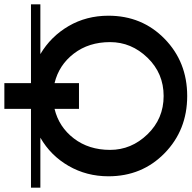

<svg xmlns="http://www.w3.org/2000/svg" viewBox="-19 -737 878 880"><g transform="rotate(90 420.0 -297.0)"><path d="M840 -43V0H479V122H361V0H0V-43H228Q147 -91 99.5 -172.5Q52 -254 52 -355Q52 -509 158 -612.5Q264 -716 420 -716Q576 -716 682 -612.5Q788 -509 788 -355Q788 -255 740.5 -172.5Q693 -90 611 -43ZM361 -220H479V-108Q562 -128 614.5 -196.5Q667 -265 667 -362.5Q667 -460 595.5 -534Q524 -608 420 -608Q316 -608 244.5 -534Q173 -460 173 -362.5Q173 -265 225.5 -196.5Q278 -128 361 -108Z"/></g></svg>

Font: Montserrat Subrayada
Style: Regular
Weight: 400
Designer: Julieta Ulanovsky
Foundry: Julieta Ulanovsky
Version: Version 2.001